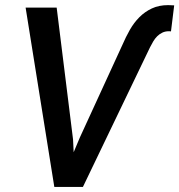

<svg xmlns="http://www.w3.org/2000/svg" viewBox="-20 -741 710 761"><path d="M269.5 -188.5 272 -137.7 296.4 -195.8 465.3 -563.5Q478.5 -594.2 494.6 -622.6Q510.7 -650.9 532.2 -672.6Q553.7 -694.3 581.8 -707.5Q609.9 -720.7 646.5 -720.7L670.4 -719.7L657.7 -616.7L649.4 -617.2Q634.8 -617.2 623.3 -611.6Q611.8 -606 603 -597.2Q594.2 -588.4 587.4 -576.9Q580.6 -565.4 574.7 -553.7L308.6 0H195.3L81.5 -710.9H204.6Z"/></svg>

Font: Roboto Mono Medium
Style: Italic
Weight: 500
Designer: Google
Version: Version 2.000985; 2015; ttfautohint (v1.3)